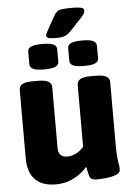

<svg xmlns="http://www.w3.org/2000/svg" viewBox="-59 -924 676 977"><g transform="rotate(-5 278.5 -436.0)"><path d="M187 8Q117 8 81 -29Q45 -66 45 -138V-487Q45 -506 61 -515.5Q77 -525 114 -525H142Q178 -525 194.5 -515.5Q211 -506 211 -487V-175Q211 -128 258 -128Q280 -128 303 -140Q326 -152 341 -171V-487Q341 -506 357.5 -515.5Q374 -525 410 -525H438Q474 -525 490.5 -515.5Q507 -506 507 -487V-174Q507 -127 509.5 -102Q512 -77 514.5 -64Q517 -51 517 -40Q517 -22 495 -13.5Q473 -5 444.5 -2Q416 1 397 1Q369 1 362 -12.5Q355 -26 348 -68Q320 -35 278.5 -13.5Q237 8 187 8ZM383 -580Q343 -580 326 -588Q309 -596 309 -613V-677Q309 -694 326 -702Q343 -710 383 -710Q422 -710 439 -702Q456 -694 456 -677V-613Q456 -596 439 -588Q422 -580 383 -580ZM179 -580Q140 -580 122.5 -588Q105 -596 105 -613V-677Q105 -694 122.5 -702Q140 -710 179 -710Q218 -710 235.5 -702Q253 -694 253 -677V-613Q253 -596 235.5 -588Q218 -580 179 -580ZM250 -734Q223 -734 213 -738Q203 -742 203 -751Q203 -756 206 -762Q209 -768 214 -777L254 -849Q261 -861 269.5 -868Q278 -875 295.5 -877.5Q313 -880 347 -880Q377 -880 392.5 -876Q408 -872 408 -861Q408 -846 384 -822L330 -764Q313 -746 298 -740Q283 -734 250 -734Z"/></g></svg>

Font: Asap ExtraBold
Style: Regular
Weight: 800
Designer: Pablo Cosgaya
Foundry: Omnibus-Type
Version: Version 3.001; ttfautohint (v1.8.4.7-5d5b)